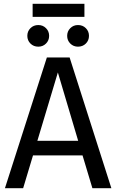

<svg xmlns="http://www.w3.org/2000/svg" viewBox="-20 -992 613 1012"><path d="M415 -173H154L102 0H6L227 -689H347L567 0H467ZM392 -250 285 -610 177 -250ZM239 -803Q239 -779 222.5 -762.5Q206 -746 182 -746Q157 -746 140.5 -762.5Q124 -779 124 -803Q124 -827 140.5 -843.5Q157 -860 182 -860Q206 -860 222.5 -843.5Q239 -827 239 -803ZM449 -803Q449 -779 432.5 -762.5Q416 -746 391 -746Q367 -746 350.5 -762.5Q334 -779 334 -803Q334 -827 350.5 -843.5Q367 -860 391 -860Q416 -860 432.5 -843.5Q449 -827 449 -803ZM152 -903V-972H425V-903Z"/></svg>

Font: Fira GO
Style: Regular
Weight: 400
Designer: Carrois Corporate
Foundry: Carrois Corporate GbR
Version: Version 0.300